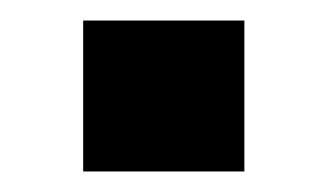

<svg xmlns="http://www.w3.org/2000/svg" viewBox="-20 -461 319 187"><path d="M61 -294V-441H218V-294ZM128 -365H152H128Z"/></svg>

Font: Tourney Thin Black
Style: Regular
Weight: 900
Version: Version 1.015